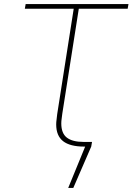

<svg xmlns="http://www.w3.org/2000/svg" viewBox="-20 -720 651 943"><path d="M315 203 404 -14 428 -10V0L340 203ZM394 0Q324 0 290 -26.5Q256 -53 256 -109Q256 -120 258 -134Q260 -148 261 -160L342 -677H102L106 -700H611L607 -677H367L286 -162Q285 -152 283 -138.5Q281 -125 281 -114Q281 -65 308.5 -44Q336 -23 390 -23H432L428 0Z"/></svg>

Font: MuseoModerno Thin Thin
Style: Italic
Weight: 250
Italic angle: -9°
Version: Version 1.003